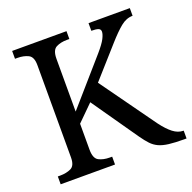

<svg xmlns="http://www.w3.org/2000/svg" viewBox="-126 -840 965 966"><g transform="rotate(-20 356.0 -357.0)"><path d="M38 0V-42H51Q84 -42 108.5 -53.5Q133 -65 133 -109V-604Q133 -648 108.5 -660Q84 -672 51 -672H38V-714H329V-672H316Q282 -672 258 -659.5Q234 -647 234 -600V-318L441 -555Q473 -592 484.5 -614.5Q496 -637 496 -651Q496 -664 484 -668.5Q472 -673 447 -673V-714H668V-673Q634 -673 603.5 -648Q573 -623 534 -579L389 -416L600 -122Q629 -83 655.5 -62.5Q682 -42 710 -42H712V0H701Q651 0 618.5 -4Q586 -8 564.5 -18Q543 -28 526.5 -45.5Q510 -63 491 -90L319 -337L234 -253V-114Q234 -67 258 -54.5Q282 -42 316 -42H329V0Z"/></g></svg>

Font: Noto Serif Oriya
Style: Regular
Weight: 400
Designer: David Williams
Foundry: Google LLC, David Williams
Version: Version 1.051; ttfautohint (v1.8.4.7-5d5b)